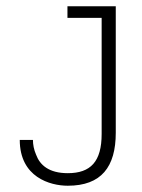

<svg xmlns="http://www.w3.org/2000/svg" viewBox="-20 -582 453 612"><path d="M196 10C303 10 349 -50 349 -159V-562H195V-525H304V-155C304 -67 269 -30 196 -30C136 -30 107 -56 95 -89C88 -105 85 -121 85 -136H43C43 -17 140 10 196 10Z"/></svg>

Font: OSH Darker Grotesque
Style: Regular
Weight: 400
Designer: Gabriel Lam
Foundry: TypeRant
Version: Version 1.000;Glyphs 3.1.1 (3148)